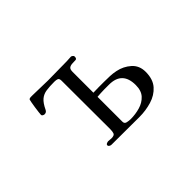

<svg xmlns="http://www.w3.org/2000/svg" viewBox="-75 -845 1150 1150"><g transform="rotate(-45 500.0 -270.0)"><path d="M715 -148Q715 -263 603 -263H563Q548 -263 533 -262Q518 -261 503 -260V-49Q503 -32 519.5 -28.5Q536 -25 549 -25Q590 -25 628 -36Q666 -47 690.5 -73.5Q715 -100 715 -148ZM813 -162Q813 -99 781 -63Q749 -27 699 -12Q649 3 595 3Q536 3 477 2.5Q418 2 359 2Q353 2 346 -2Q339 -6 339 -13Q339 -20 347 -23.5Q355 -27 360 -27Q367 -27 373 -26Q379 -25 386 -25Q411 -25 415.5 -37.5Q420 -50 420 -70Q420 -173 419.5 -275Q419 -377 419 -480Q419 -499 409.5 -503Q400 -507 384 -507Q344 -507 316 -503Q288 -499 267.5 -482Q247 -465 228 -425Q221 -410 205 -410Q200 -410 193.5 -413.5Q187 -417 187 -423Q187 -428 189 -445Q191 -462 194 -482Q197 -502 200 -518Q203 -534 204 -536Q209 -542 218.5 -542Q228 -542 235 -542Q267 -542 299 -540.5Q331 -539 362 -539Q403 -539 443 -540Q483 -541 523 -541Q532 -541 541.5 -542Q551 -543 560 -543Q565 -543 571 -538Q577 -533 577 -528Q577 -510 566.5 -509Q556 -508 543 -508Q524 -508 513.5 -501Q503 -494 503 -472V-295Q526 -296 549 -296Q572 -296 594 -296Q619 -296 643.5 -295Q668 -294 692 -289Q741 -279 777 -247Q813 -215 813 -162Z"/></g></svg>

Font: Kaisei HarunoUmi Medium
Style: Regular
Weight: 500
Designer: Font-Kai, 金井和夫
Foundry: KAZUO KANAI
Version: Version 5.003